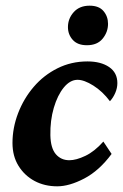

<svg xmlns="http://www.w3.org/2000/svg" viewBox="-20 -655 437 683"><path d="M255.9 -371.1Q229.5 -371.1 207 -343.8Q184.6 -316.4 171.4 -271.5Q158.2 -226.6 159.2 -173.8Q160.2 -127.9 178.7 -106.4Q197.3 -85 226.6 -85Q251 -85 283.7 -100.6Q316.4 -116.2 347.7 -151.4L377 -107.4Q333 -47.9 279.8 -20Q226.6 7.8 183.6 7.8Q138.7 7.8 103 -11.2Q67.4 -30.3 45.9 -64.9Q24.4 -99.6 24.4 -146.5Q24.4 -200.2 44.4 -252.4Q64.5 -304.7 100.1 -346.2Q135.7 -387.7 184.6 -412.1Q233.4 -436.5 291 -436.5Q338.9 -436.5 368.2 -416.5Q397.5 -396.5 397.5 -359.4Q397.5 -341.8 390.1 -324.7Q382.8 -307.6 371.1 -294.9Q344.7 -330.1 312 -350.6Q279.3 -371.1 255.9 -371.1ZM289.1 -494.1Q255.9 -494.1 238.8 -513.2Q221.7 -532.2 221.7 -558.6Q221.7 -588.9 242.2 -611.8Q262.7 -634.8 298.8 -634.8Q332 -634.8 348.1 -615.7Q364.3 -596.7 364.3 -570.3Q364.3 -541 345.2 -517.6Q326.2 -494.1 289.1 -494.1Z"/></svg>

Font: Crimson Pro ExtraLight
Style: Bold Italic
Weight: 700
Italic angle: -12°
Version: Version 1.002